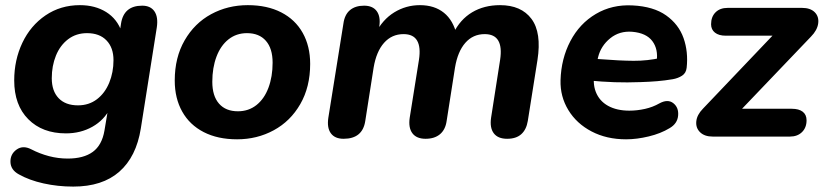

<svg xmlns="http://www.w3.org/2000/svg" viewBox="-20 -520 3137 731"><path d="M51.9 143.9Q20.8 127.1 19.8 96.9Q18.9 66.7 43.2 49.4Q67.4 32.2 98.9 48.4Q131.1 65.2 166.5 74.5Q201.8 83.7 237.8 83.7Q298.4 83.7 333.3 58.2Q368.3 32.6 377.7 -22.9L392.3 -109.9L400.1 -108.9Q376.7 -62.7 331.9 -37.5Q287.1 -12.2 231 -12.2Q141.3 -12.2 87.7 -66.1Q34.1 -120 34.1 -213.8Q34.1 -291.4 65.1 -357Q96.2 -422.6 153.4 -461.5Q210.6 -500.4 284.2 -500.4Q342.1 -500.4 384.3 -474.1Q426.5 -447.7 443.5 -398.1L430.7 -364.2L440.7 -429.8Q451.1 -498.4 521.3 -498.4Q553.2 -498.4 568 -476.8Q582.9 -455.1 577 -415.6L516.1 -30.7Q498.9 76.9 434.3 133.7Q369.8 190.4 258.9 190.4Q199.9 190.4 145.7 178.3Q91.5 166.3 51.9 143.9ZM412.1 -291Q412.1 -338.5 385.5 -366.1Q359 -393.8 311.3 -393.8Q269.8 -393.8 239.2 -370.5Q208.7 -347.2 192.9 -308.1Q177.1 -269 177.1 -222.3Q177.1 -173.4 203.3 -146.1Q229.4 -118.9 276.9 -118.9Q318.4 -118.9 349 -142.1Q379.5 -165.4 395.8 -204.9Q412.1 -244.5 412.1 -291Z M645.3 -213.5Q645.3 -301.1 682.9 -366.3Q720.4 -431.5 783.8 -466Q847.3 -500.4 923.5 -500.4Q997.1 -500.4 1050.7 -472.9Q1104.2 -445.4 1132.5 -394.8Q1160.9 -344.2 1160.9 -276.6Q1160.9 -188.9 1123.3 -123.7Q1085.8 -58.5 1022.3 -24.1Q958.9 10.4 882.7 10.4Q809 10.4 755.5 -17.1Q702 -44.6 673.7 -95.2Q645.3 -145.8 645.3 -213.5ZM1017.9 -281.2Q1017.9 -335.5 992.3 -364.6Q966.8 -393.8 920.3 -393.8Q879.8 -393.8 849.8 -370Q819.9 -346.2 804.1 -304Q788.3 -261.8 788.3 -208.8Q788.3 -154.6 813.9 -125.4Q839.4 -96.3 885.9 -96.3Q926.4 -96.3 956.4 -120Q986.3 -143.8 1002.1 -186Q1017.9 -228.3 1017.9 -281.2Z M1230.1 -71.8 1287.5 -430.4Q1292.1 -464.3 1312.4 -481.4Q1332.8 -498.4 1366.1 -498.4Q1399.2 -498.4 1414.4 -477.5Q1429.7 -456.5 1424.1 -419L1415.3 -361.6L1408.9 -391.7Q1436.3 -445.5 1481.1 -473Q1525.9 -500.4 1578.7 -500.4Q1634.1 -500.4 1670 -471.5Q1705.9 -442.7 1719.3 -385.7L1705.9 -392.7Q1731.5 -445.5 1777.2 -473Q1822.9 -500.4 1883.7 -500.4Q1964.5 -500.4 2003.5 -448.1Q2042.5 -395.8 2026.3 -291.6L1989.5 -59.6Q1984.1 -26.5 1964.5 -9Q1945 8.4 1910.9 8.4Q1875.8 8.4 1860 -12.5Q1844.1 -33.5 1849.7 -71.8L1884.1 -292.4Q1891.5 -340.7 1877 -365.4Q1862.5 -390.1 1825.4 -390.1Q1780.7 -390.1 1751.6 -356.9Q1722.5 -323.7 1712.3 -262.6L1680.5 -59.6Q1675.9 -26.5 1655.2 -9Q1634.4 8.4 1600.3 8.4Q1566 8.4 1550.2 -12.5Q1534.3 -33.5 1539.9 -71.8L1575.1 -292.4Q1582.5 -340.7 1568 -365.4Q1553.5 -390.1 1516.4 -390.1Q1471.7 -390.1 1442.2 -356.9Q1412.7 -323.7 1402.5 -262.6L1370.7 -59.6Q1360.5 8.4 1288.1 8.4Q1255 8.4 1239.7 -12.5Q1224.3 -33.5 1230.1 -71.8Z M2114.1 -214.3Q2116.5 -296.7 2151.6 -363.5Q2186.7 -430.4 2248.6 -466.9Q2310.4 -503.4 2388 -499.4Q2468 -495.5 2516.1 -461.4Q2564.1 -427.3 2582.5 -374.9Q2600.9 -322.5 2594.3 -262Q2592.1 -241.8 2576.9 -231.9Q2561.7 -222 2541.3 -218.4Q2511.8 -213.4 2482 -210.9Q2452.2 -208.4 2418.9 -207.4Q2368.2 -205.4 2319.7 -207Q2271.3 -208.6 2217.3 -214L2230.6 -297Q2250.8 -295.2 2263.9 -294.8Q2339.7 -288.8 2392.3 -288.5Q2445 -288.2 2496.5 -299.8L2480.1 -285.6Q2486.7 -332.8 2463.7 -363.5Q2440.7 -394.3 2387.4 -399Q2338.7 -403 2303.2 -374.2Q2267.7 -345.3 2257.1 -302.2L2245.5 -252Q2234.7 -205.6 2248.2 -170.6Q2261.7 -135.6 2295 -117.1Q2328.2 -98.7 2376 -98.7Q2405.5 -98.7 2435.6 -105.4Q2465.7 -112.2 2490.1 -126.2Q2522.3 -143.8 2543.5 -127.2Q2564.6 -110.5 2561.8 -79.9Q2559.1 -49.3 2529.4 -32.1Q2495.4 -11.5 2450 -0.6Q2404.7 10.4 2363.7 10.4Q2289.6 10.4 2232.4 -19.5Q2175.2 -49.4 2143.9 -100.9Q2112.5 -152.4 2114.1 -214.3Z M2656.4 -106.3 2952.7 -417.4 2957.1 -384.1H2743.5Q2716.6 -384.1 2702 -395.8Q2687.3 -407.4 2687.3 -427.7Q2687.3 -456.1 2704.3 -473.1Q2721.2 -490 2750.5 -490H3033.7Q3065.4 -490 3082 -473.4Q3098.5 -456.7 3095.1 -430.9Q3091.7 -405 3067.6 -380.5L2769.7 -68.8L2765.5 -105.9H2994.4Q3021.5 -105.9 3036.1 -94.7Q3050.8 -83.4 3050.8 -62Q3050.8 -33.9 3033.3 -16.9Q3015.9 0 2987.6 0H2693.5Q2662.6 0 2645.6 -16.4Q2628.5 -32.9 2631 -57.9Q2633.4 -82.8 2656.4 -106.3Z"/></svg>

Font: SN Pro Thin
Style: Italic
Weight: 200
Italic angle: -9°
Designer: Tobias Whetton
Foundry: Supernotes
Version: Version 1.003;Glyphs 3.3 (3324)